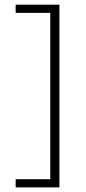

<svg xmlns="http://www.w3.org/2000/svg" viewBox="-20 -687 373 832"><path d="M47.9 125V89.6H197.9V-631.2H47.9V-666.7H237.5V125Z"/></svg>

Font: Afacad Flux ExtraLight
Style: Regular
Weight: 250
Designer: Kristian Moeller
Foundry: Dicotype
Version: Version 1.100